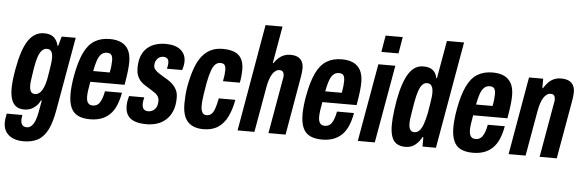

<svg xmlns="http://www.w3.org/2000/svg" viewBox="-75 -910 3924 1295"><g transform="rotate(5 1887.5 -262.5)"><path d="M116 199Q77 199 46.5 186.5Q16 174 -2 148Q-20 122 -20 83Q-20 75 -18.5 61Q-17 47 -12 23H94Q93 32 91.5 40.5Q90 49 90 56Q90 71 94.5 81.5Q99 92 108 97.5Q117 103 130 103Q148 103 161.5 90.5Q175 78 185 54.5Q195 31 201 -3Q205 -24 208.5 -44.5Q212 -65 216 -86H211Q200 -64 183.5 -48Q167 -32 147 -23.5Q127 -15 103 -15Q70 -15 49 -29Q28 -43 17 -73Q6 -103 6 -149Q6 -175 9.5 -207.5Q13 -240 20 -279Q44 -415 85.5 -477Q127 -539 193 -539Q238 -539 260.5 -517Q283 -495 289 -463H294L312 -527H407L320 -34Q305 55 278.5 106Q252 157 212 178Q172 199 116 199ZM166 -125Q180 -125 192 -133Q204 -141 214 -157.5Q224 -174 232 -200Q240 -226 245 -261Q251 -296 254 -317.5Q257 -339 258.5 -352.5Q260 -366 260 -376Q260 -396 256 -409Q252 -422 243.5 -429Q235 -436 221 -436Q202 -436 187.5 -421.5Q173 -407 162.5 -377Q152 -347 144 -299Q139 -264 135.5 -242Q132 -220 130.5 -206.5Q129 -193 129 -183Q129 -163 133 -150Q137 -137 145.5 -131Q154 -125 166 -125Z M551 12Q501 12 468.5 -4Q436 -20 420.5 -55.5Q405 -91 405 -147Q405 -172 408 -202Q411 -232 417 -267Q435 -367 463 -426.5Q491 -486 534 -512.5Q577 -539 637 -539Q684 -539 716 -523.5Q748 -508 764.5 -476.5Q781 -445 781 -395Q781 -372 777.5 -338Q774 -304 763 -240H531Q525 -208 521.5 -183Q518 -158 518 -139Q518 -120 522.5 -107.5Q527 -95 536.5 -88.5Q546 -82 561 -82Q575 -82 586.5 -87.5Q598 -93 606.5 -105Q615 -117 622.5 -137Q630 -157 635 -185H750Q741 -135 725 -97.5Q709 -60 684 -36Q659 -12 626 0Q593 12 551 12ZM544 -314H656Q661 -340 663 -360Q665 -380 665 -395Q665 -413 661 -424Q657 -435 649 -440Q641 -445 626 -445Q603 -445 587.5 -430Q572 -415 562 -386Q552 -357 544 -314Z M934 12Q893 12 865 4Q837 -4 820.5 -18.5Q804 -33 796.5 -53.5Q789 -74 789 -99Q789 -115 791.5 -131Q794 -147 800 -167H903Q899 -153 897.5 -142.5Q896 -132 896 -122Q896 -109 900 -98Q904 -87 913 -81.5Q922 -76 937 -76Q950 -76 961.5 -81Q973 -86 982 -95.5Q991 -105 995.5 -119Q1000 -133 1000 -152Q1000 -168 993.5 -179.5Q987 -191 976.5 -199.5Q966 -208 952 -216.5Q938 -225 924 -234Q908 -243 893 -253.5Q878 -264 866 -278.5Q854 -293 847 -313Q840 -333 840 -361Q840 -410 854 -444Q868 -478 892.5 -499Q917 -520 948.5 -529.5Q980 -539 1015 -539Q1047 -539 1072.5 -532Q1098 -525 1115.5 -511Q1133 -497 1142.5 -477.5Q1152 -458 1152 -432Q1152 -418 1149 -402.5Q1146 -387 1141 -373H1038Q1043 -394 1043.5 -402Q1044 -410 1044 -414Q1044 -427 1039.5 -435Q1035 -443 1027 -447Q1019 -451 1007 -451Q996 -451 985.5 -446.5Q975 -442 967.5 -433.5Q960 -425 955.5 -413.5Q951 -402 951 -388Q951 -372 960 -361Q969 -350 982.5 -340.5Q996 -331 1013 -321Q1031 -311 1050 -299Q1069 -287 1084.5 -272Q1100 -257 1110.5 -235.5Q1121 -214 1121 -184Q1121 -130 1105.5 -93Q1090 -56 1063.5 -32.5Q1037 -9 1003.5 1.5Q970 12 934 12Z M1317 12Q1272 12 1240 -5Q1208 -22 1192 -57Q1176 -92 1176 -147Q1176 -173 1178 -203.5Q1180 -234 1186 -268Q1199 -338 1217.5 -389.5Q1236 -441 1262.5 -474Q1289 -507 1323.5 -523Q1358 -539 1402 -539Q1449 -539 1481 -526Q1513 -513 1529 -484.5Q1545 -456 1545 -410Q1545 -391 1543 -369Q1541 -347 1536 -322H1422Q1427 -347 1429 -365.5Q1431 -384 1431 -398Q1431 -414 1427.5 -424Q1424 -434 1416 -438.5Q1408 -443 1394 -443Q1376 -443 1361.5 -430.5Q1347 -418 1335.5 -387.5Q1324 -357 1313 -301Q1304 -248 1299.5 -218Q1295 -188 1294 -172.5Q1293 -157 1293 -145Q1293 -127 1296.5 -113.5Q1300 -100 1308.5 -92Q1317 -84 1330 -84Q1350 -84 1363 -95Q1376 -106 1385.5 -132Q1395 -158 1404 -204H1516Q1504 -137 1480 -88.5Q1456 -40 1416.5 -14Q1377 12 1317 12Z M1549 0 1675 -724H1790L1746 -473H1750Q1765 -495 1781.5 -509.5Q1798 -524 1817.5 -531.5Q1837 -539 1859 -539Q1890 -539 1909.5 -529.5Q1929 -520 1939 -501Q1949 -482 1949 -454Q1949 -443 1947.5 -430Q1946 -417 1944 -403L1874 0H1758L1823 -370Q1825 -377 1825.5 -382.5Q1826 -388 1826 -395Q1826 -406 1823 -413.5Q1820 -421 1813.5 -425.5Q1807 -430 1796 -430Q1782 -430 1769.5 -421.5Q1757 -413 1747 -397Q1737 -381 1729.5 -358Q1722 -335 1717 -306L1663 0Z M2122 12Q2072 12 2039.5 -4Q2007 -20 1991.5 -55.5Q1976 -91 1976 -147Q1976 -172 1979 -202Q1982 -232 1988 -267Q2006 -367 2034 -426.5Q2062 -486 2105 -512.5Q2148 -539 2208 -539Q2255 -539 2287 -523.5Q2319 -508 2335.5 -476.5Q2352 -445 2352 -395Q2352 -372 2348.5 -338Q2345 -304 2334 -240H2102Q2096 -208 2092.5 -183Q2089 -158 2089 -139Q2089 -120 2093.5 -107.5Q2098 -95 2107.5 -88.5Q2117 -82 2132 -82Q2146 -82 2157.5 -87.5Q2169 -93 2177.5 -105Q2186 -117 2193.5 -137Q2201 -157 2206 -185H2321Q2312 -135 2296 -97.5Q2280 -60 2255 -36Q2230 -12 2197 0Q2164 12 2122 12ZM2115 -314H2227Q2232 -340 2234 -360Q2236 -380 2236 -395Q2236 -413 2232 -424Q2228 -435 2220 -440Q2212 -445 2197 -445Q2174 -445 2158.5 -430Q2143 -415 2133 -386Q2123 -357 2115 -314Z M2469 -612 2488 -724H2604L2585 -612ZM2363 0 2456 -527H2571L2478 0Z M2685 12Q2650 12 2627 -2.5Q2604 -17 2593 -48Q2582 -79 2582 -127Q2582 -149 2584 -174.5Q2586 -200 2590 -230Q2598 -294 2611.5 -350Q2625 -406 2644.5 -448.5Q2664 -491 2692 -515Q2720 -539 2760 -539Q2789 -539 2808 -530.5Q2827 -522 2838 -506.5Q2849 -491 2853 -468H2858L2903 -724H3019L2892 0H2801V-64H2796Q2780 -33 2753 -10.5Q2726 12 2685 12ZM2738 -92Q2757 -92 2771.5 -107Q2786 -122 2797 -152.5Q2808 -183 2817 -228Q2825 -275 2829 -301.5Q2833 -328 2834.5 -341.5Q2836 -355 2836 -364Q2836 -387 2831.5 -401Q2827 -415 2818 -422Q2809 -429 2795 -429Q2777 -429 2763.5 -415Q2750 -401 2739.5 -371.5Q2729 -342 2720 -292Q2712 -244 2707.5 -216.5Q2703 -189 2701.5 -174.5Q2700 -160 2700 -149Q2700 -119 2709.5 -105.5Q2719 -92 2738 -92Z M3143 12Q3093 12 3060.5 -4Q3028 -20 3012.5 -55.5Q2997 -91 2997 -147Q2997 -172 3000 -202Q3003 -232 3009 -267Q3027 -367 3055 -426.5Q3083 -486 3126 -512.5Q3169 -539 3229 -539Q3276 -539 3308 -523.5Q3340 -508 3356.5 -476.5Q3373 -445 3373 -395Q3373 -372 3369.5 -338Q3366 -304 3355 -240H3123Q3117 -208 3113.5 -183Q3110 -158 3110 -139Q3110 -120 3114.5 -107.5Q3119 -95 3128.5 -88.5Q3138 -82 3153 -82Q3167 -82 3178.5 -87.5Q3190 -93 3198.5 -105Q3207 -117 3214.5 -137Q3222 -157 3227 -185H3342Q3333 -135 3317 -97.5Q3301 -60 3276 -36Q3251 -12 3218 0Q3185 12 3143 12ZM3136 -314H3248Q3253 -340 3255 -360Q3257 -380 3257 -395Q3257 -413 3253 -424Q3249 -435 3241 -440Q3233 -445 3218 -445Q3195 -445 3179.5 -430Q3164 -415 3154 -386Q3144 -357 3136 -314Z M3384 0 3476 -527H3572V-463H3576Q3592 -489 3609 -505.5Q3626 -522 3647 -530.5Q3668 -539 3691 -539Q3724 -539 3744.5 -529.5Q3765 -520 3775.5 -500.5Q3786 -481 3786 -453Q3786 -442 3784.5 -429.5Q3783 -417 3781 -403L3710 0H3594L3659 -370Q3661 -377 3661.5 -382.5Q3662 -388 3662 -395Q3662 -406 3659 -413.5Q3656 -421 3650 -425.5Q3644 -430 3632 -430Q3618 -430 3605.5 -421.5Q3593 -413 3583 -397Q3573 -381 3565.5 -358Q3558 -335 3553 -306L3499 0Z"/></g></svg>

Font: Archivo ExtraCondensed
Style: Bold Italic
Weight: 700
Width: 2
Italic angle: -10°
Designer: Hector Gatti
Foundry: Omnibus-Type
Version: Version 2.001